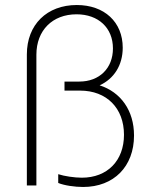

<svg xmlns="http://www.w3.org/2000/svg" viewBox="-20 -739 593 765"><path d="M311 6C434 6 514 -76 514 -199C514 -299 461 -372 377 -399C434 -425 469 -479 469 -549C469 -651 396 -719 286 -719C167 -719 87 -641 87 -522V0H125V-521C125 -618 189 -682 285 -682C372 -682 430 -628 430 -546C430 -467 376 -414 296 -414H237V-378H299C405 -378 474 -308 474 -202C474 -99 408 -31 306 -31C277 -31 236 -37 212 -45V-10C236 0 278 6 311 6Z"/></svg>

Font: Fixel Text ExtraLight
Style: Regular
Weight: 200
Width: 4
Designer: AlfaBravo + MacPaw
Foundry: Kyrylo Tkachov, Marchela Mozhyna, Serhii Makarenko, Maria Weinstein, Zakhar Kryvoshyya
Version: Version 1.211